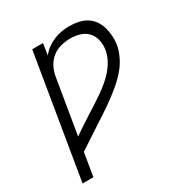

<svg xmlns="http://www.w3.org/2000/svg" viewBox="-173 -871 946 998"><g transform="rotate(-30 300.0 -371.5)"><path d="M35 0 157 -735H222L211 -666Q226 -686 246.5 -701Q267 -716 290 -725.5Q313 -735 337 -739Q361 -743 384 -743Q411 -743 437 -737.5Q463 -732 484.5 -719Q506 -706 521 -685Q536 -664 543 -639.5Q550 -615 552 -588.5Q554 -562 550 -535Q544 -503 529.5 -472Q515 -441 493.5 -414Q472 -387 446 -364Q420 -341 392.5 -320Q365 -299 336.5 -279.5Q308 -260 279 -241H278Q239 -215 200.5 -190Q162 -165 123 -139L100 0ZM137 -223Q162 -241 187.5 -257.5Q213 -274 238.5 -290.5Q264 -307 289.5 -323Q315 -339 340 -356.5Q365 -374 388.5 -393.5Q412 -413 432 -436Q452 -459 466 -485.5Q480 -512 485 -540Q490 -570 484 -598.5Q478 -627 459.5 -647.5Q441 -668 413.5 -676.5Q386 -685 356 -685Q329 -685 300.5 -678Q272 -671 248.5 -653Q225 -635 211 -608.5Q197 -582 192 -554Z"/></g></svg>

Font: Iosevka SS04 Light Extended
Style: Italic
Weight: 300
Width: 7
Italic angle: -9°
Monospace: yes
Designer: Belleve Invis
Foundry: Belleve Invis
Version: Version 19.0.0; ttfautohint (v1.8.4)